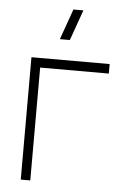

<svg xmlns="http://www.w3.org/2000/svg" viewBox="-54 -804 548 844"><g transform="rotate(5 220.0 -382.5)"><path d="M279.5 -765H235.5L187.5 -630H231.5ZM112 0V-498H415V-540H70V0Z"/></g></svg>

Font: Vela Sans ExtLt
Style: Regular
Weight: 200
Designer: Principal design: Mikhail Sharanda - project Manrope.
Design modification: Ravid Balaliev
Foundry: Mikhail Sharanda
Version: Version 1.001